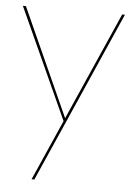

<svg xmlns="http://www.w3.org/2000/svg" viewBox="-50 -500 541 759"><g transform="rotate(5 220.0 -120.0)"><path d="M415 -460 221 -20 115 220H104L210 -20L10 -460H22L215 -32L404 -460Z"/></g></svg>

Font: Jost* Hairline
Style: Regular
Weight: 100
Version: Version 3.7